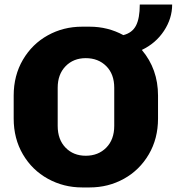

<svg xmlns="http://www.w3.org/2000/svg" viewBox="-20 -812 775 842"><path d="M602 -593Q673 -509 673 -393V-292Q673 -204 632.5 -135Q592 -66 523.5 -28Q455 10 373 10H340Q259 10 190 -28Q121 -66 80.5 -135Q40 -204 40 -292V-393Q40 -481 80.5 -550Q121 -619 189.5 -657Q258 -695 340 -695H373Q453 -695 521 -658Q560 -668 576.5 -700Q593 -732 593 -792H735Q735 -731 699 -676.5Q663 -622 602 -593ZM481 -427Q481 -487 446 -522Q411 -557 356 -557Q302 -557 267.5 -521.5Q233 -486 233 -427V-260Q233 -200 267.5 -164.5Q302 -129 356 -129Q411 -129 446 -164.5Q481 -200 481 -260Z"/></svg>

Font: Chivo ExtraBold
Style: Regular
Weight: 800
Designer: Hector Gatti
Foundry: Omnibus-Type
Version: Version 1.007